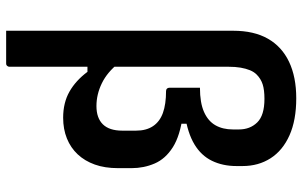

<svg xmlns="http://www.w3.org/2000/svg" viewBox="-204 -604 1007 640"><g transform="rotate(90 300.0 -283.5)"><path d="M540 -173Q540 -129 528 -95.5Q516 -62 494 -38.5Q472 -15 441 -2.5Q410 10 372 10Q322 10 285 -11Q248 -32 219 -71H190V-175Q220 -137 257 -119Q294 -101 333 -101Q373 -101 394 -122.5Q415 -144 415 -187V-233Q415 -267 400 -289.5Q385 -312 356 -322.5Q327 -333 283 -333Q278 -333 275 -336Q272 -339 272 -344Q272 -348 272 -355Q272 -362 272 -372Q272 -382 272 -394Q272 -406 272 -419Q272 -432 272 -446Q322 -446 352.5 -459.5Q383 -473 397 -497.5Q411 -522 411 -556V-576Q411 -613 387.5 -637Q364 -661 309 -661Q279 -661 260.5 -655Q242 -649 228 -635Q219 -626 213.5 -612.5Q208 -599 205 -581.5Q202 -564 202 -541Q202 -493 202 -433.5Q202 -374 202 -308.5Q202 -243 202 -176Q202 -109 202 -43.5Q202 22 202 81Q202 140 202 189Q202 192 200.5 194.5Q199 197 197 198.5Q195 200 191 200Q163 200 136.5 200Q110 200 82 200Q82 175 82 150Q82 125 82 100Q82 7 82 -73Q82 -153 82 -228.5Q82 -304 82 -384Q82 -464 82 -557Q82 -626 108.5 -672.5Q135 -719 185.5 -743Q236 -767 307 -767Q380 -767 430.5 -744.5Q481 -722 507 -681.5Q533 -641 533 -588V-568Q533 -522 515.5 -486Q498 -450 460.5 -427.5Q423 -405 363 -396L392 -426V-361L363 -389Q432 -380 470.5 -355.5Q509 -331 524.5 -295Q540 -259 540 -218Z"/></g></svg>

Font: Recursive SemiBold
Style: Regular
Weight: 600
Version: Version 1.085